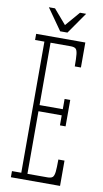

<svg xmlns="http://www.w3.org/2000/svg" viewBox="-93 -880 496 923"><g transform="rotate(10 154.5 -418.0)"><path d="M30 0V-30H75.5V-670H30V-700H270V-578H240Q240 -618.5 237.8 -638.2Q235.5 -658 228 -664Q220.5 -670 203.5 -670H105.5V-365.5H219V-415.5H246.5V-286.5H219V-335.5H105.5V-30H203.5Q220.5 -30 228 -36.5Q235.5 -43 237.8 -63Q240 -83 240 -123.5H270V0ZM141.5 -732 68 -836.5H98L159 -765.5L220 -836.5H250L177 -732Z"/></g></svg>

Font: Imbue 10pt Thin
Style: Regular
Weight: 100
Designer: Tyler Finck
Foundry: Etcetera Type Company
Version: Version 1.102; ttfautohint (v1.8.3)